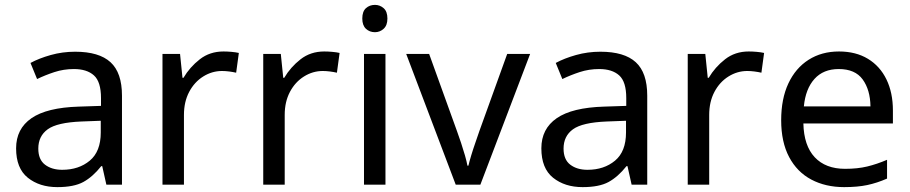

<svg xmlns="http://www.w3.org/2000/svg" viewBox="-20 -757 3731 787"><path d="M288 -545Q386 -545 433 -502Q480 -459 480 -365V0H416L399 -76H395Q360 -32 321.5 -11Q283 10 215 10Q142 10 94 -28.5Q46 -67 46 -149Q46 -229 109 -272.5Q172 -316 303 -320L394 -323V-355Q394 -422 365 -448Q336 -474 283 -474Q241 -474 203 -461.5Q165 -449 132 -433L105 -499Q140 -518 188 -531.5Q236 -545 288 -545ZM314 -259Q214 -255 175.5 -227Q137 -199 137 -148Q137 -103 164.5 -82Q192 -61 235 -61Q303 -61 348 -98.5Q393 -136 393 -214V-262Z M896 -546Q911 -546 928.5 -544.5Q946 -543 959 -540L948 -459Q935 -462 919.5 -464Q904 -466 890 -466Q849 -466 813 -443.5Q777 -421 755.5 -380.5Q734 -340 734 -286V0H646V-536H718L728 -438H732Q758 -482 799 -514Q840 -546 896 -546Z M1309 -546Q1324 -546 1341.5 -544.5Q1359 -543 1372 -540L1361 -459Q1348 -462 1332.5 -464Q1317 -466 1303 -466Q1262 -466 1226 -443.5Q1190 -421 1168.5 -380.5Q1147 -340 1147 -286V0H1059V-536H1131L1141 -438H1145Q1171 -482 1212 -514Q1253 -546 1309 -546Z M1517 -737Q1537 -737 1552.5 -723.5Q1568 -710 1568 -681Q1568 -653 1552.5 -639Q1537 -625 1517 -625Q1495 -625 1480 -639Q1465 -653 1465 -681Q1465 -710 1480 -723.5Q1495 -737 1517 -737ZM1560 -536V0H1472V-536Z M1848 0 1645 -536H1739L1853 -220Q1861 -198 1870 -171Q1879 -144 1886 -119.5Q1893 -95 1896 -78H1900Q1904 -95 1911.5 -120Q1919 -145 1928.5 -172Q1938 -199 1945 -220L2059 -536H2153L1949 0Z M2441 -545Q2539 -545 2586 -502Q2633 -459 2633 -365V0H2569L2552 -76H2548Q2513 -32 2474.5 -11Q2436 10 2368 10Q2295 10 2247 -28.5Q2199 -67 2199 -149Q2199 -229 2262 -272.5Q2325 -316 2456 -320L2547 -323V-355Q2547 -422 2518 -448Q2489 -474 2436 -474Q2394 -474 2356 -461.5Q2318 -449 2285 -433L2258 -499Q2293 -518 2341 -531.5Q2389 -545 2441 -545ZM2467 -259Q2367 -255 2328.5 -227Q2290 -199 2290 -148Q2290 -103 2317.5 -82Q2345 -61 2388 -61Q2456 -61 2501 -98.5Q2546 -136 2546 -214V-262Z M3049 -546Q3064 -546 3081.5 -544.5Q3099 -543 3112 -540L3101 -459Q3088 -462 3072.5 -464Q3057 -466 3043 -466Q3002 -466 2966 -443.5Q2930 -421 2908.5 -380.5Q2887 -340 2887 -286V0H2799V-536H2871L2881 -438H2885Q2911 -482 2952 -514Q2993 -546 3049 -546Z M3419 -546Q3488 -546 3537.5 -516Q3587 -486 3613.5 -431.5Q3640 -377 3640 -304V-251H3273Q3275 -160 3319.5 -112.5Q3364 -65 3444 -65Q3495 -65 3534.5 -74.5Q3574 -84 3616 -102V-25Q3575 -7 3535 1.5Q3495 10 3440 10Q3364 10 3305.5 -21Q3247 -52 3214.5 -113.5Q3182 -175 3182 -264Q3182 -352 3211.5 -415Q3241 -478 3294.5 -512Q3348 -546 3419 -546ZM3418 -474Q3355 -474 3318.5 -433.5Q3282 -393 3275 -321H3548Q3547 -389 3516 -431.5Q3485 -474 3418 -474Z"/></svg>

Font: Noto Sans Warang Citi
Style: Regular
Weight: 400
Designer: Mangu Purty
Foundry: Mangu Purty
Version: Version 3.002; ttfautohint (v1.8.4.7-5d5b)